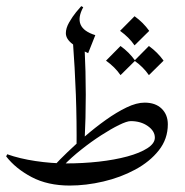

<svg xmlns="http://www.w3.org/2000/svg" viewBox="-26 -588 593 614"><path d="M197.3 5.4Q126.5 5.4 75.2 -21.7Q23.9 -48.8 -6.3 -87.9L-2.9 -94.7Q36.6 -80.6 87.6 -73Q138.7 -65.4 186 -65.4ZM233.9 -568.4 240.2 -564.9Q204.1 -498.5 278.8 -475.6L255.9 -418Q229 -430.2 206.8 -446.5Q184.6 -462.9 184.6 -481.9Q184.6 -498 195.1 -516.4Q205.6 -534.7 217.5 -549.3Q229.5 -564 233.9 -568.4ZM436.5 -259.8Q471.2 -259.8 491 -240.5Q510.7 -221.2 510.7 -190.4Q510.7 -143.6 481.9 -107.2Q453.1 -70.8 406.5 -45.7Q359.9 -20.5 304.7 -7.6Q249.5 5.4 196.3 5.4L185.1 -65.4Q238.8 -65.4 289.6 -71Q340.3 -76.7 380.9 -87.6Q421.4 -98.6 445.3 -114Q469.2 -129.4 469.2 -147.9Q469.2 -168.9 446.8 -184.8Q424.3 -200.7 392.1 -200.7Q379.9 -200.7 354.5 -188.2Q329.1 -175.8 297.4 -155.3Q265.6 -134.8 233.9 -109.6Q202.1 -84.5 177.2 -58.6L149.4 -60.5Q163.6 -76.2 189.2 -100.8Q214.8 -125.5 246.6 -152.8Q278.3 -180.2 312.5 -204.6Q346.7 -229 378.7 -244.4Q410.6 -259.8 436.5 -259.8ZM218.8 -112.8Q219.7 -199.2 216.6 -285.2Q213.4 -371.1 207 -457.5Q216.3 -451.2 225.8 -445.1Q235.4 -439 244.6 -433.1Q252 -285.2 244.6 -137.2Q238.3 -130.9 231.7 -124.8Q225.1 -118.7 218.8 -112.8ZM404.3 -536.1Q432.1 -516.1 451.2 -489.3L404.3 -442.9Q386.7 -468.8 357.9 -489.3ZM359.4 -440.9Q387.2 -420.9 406.2 -394L359.4 -347.7Q341.8 -373.5 313 -394ZM450.2 -440.9Q478 -420.9 497.1 -394L450.2 -347.7Q432.6 -373.5 403.8 -394Z"/></svg>

Font: Lateef Light
Style: Regular
Weight: 300
Designer: SIL International
Foundry: SIL International
Version: Version 4.200